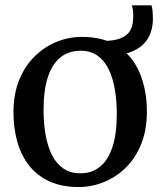

<svg xmlns="http://www.w3.org/2000/svg" viewBox="-20 -704 613 734"><path d="M31.5 -274.5Q31.5 -344.5 53.2 -398Q75 -451.5 112.2 -488.2Q149.5 -525 196.2 -544Q243 -563 292.5 -563Q379 -563 434 -525Q489 -487 515.2 -422.5Q541.5 -358 541.5 -277.5Q541.5 -207 519.8 -153.2Q498 -99.5 460.8 -63Q423.5 -26.5 376.8 -7.8Q330 11 280.5 11Q216 11 168.8 -10.8Q121.5 -32.5 91.2 -71.2Q61 -110 46.2 -162Q31.5 -214 31.5 -274.5ZM287.5 -41.5Q331.5 -41.5 362.5 -66.8Q393.5 -92 410 -142.5Q426.5 -193 426.5 -269Q426.5 -319.5 418.8 -363.5Q411 -407.5 394.8 -440.5Q378.5 -473.5 352 -491.8Q325.5 -510 287.5 -510Q243 -510 211.5 -485Q180 -460 163.2 -409.8Q146.5 -359.5 146.5 -283Q146.5 -231.5 154.5 -187.5Q162.5 -143.5 179 -110.8Q195.5 -78 222.5 -59.8Q249.5 -41.5 287.5 -41.5ZM389.5 -491 375 -547.5Q418.5 -548 442 -558Q465.5 -568 475.5 -583.8Q485.5 -599.5 487.5 -616.5Q489.5 -633.5 489.5 -648Q489.5 -657 488 -666.2Q486.5 -675.5 484 -683.5H559Q562 -676 563.2 -661.2Q564.5 -646.5 564.5 -631.5Q564.5 -604 555.8 -578.8Q547 -553.5 526.8 -533.8Q506.5 -514 472.8 -502.5Q439 -491 389.5 -491Z"/></svg>

Font: Merriweather 36pt
Style: Regular
Weight: 400
Designer: Eben Sorkin
Foundry: Eben Sorkin
Version: Version 2.100